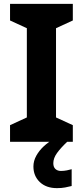

<svg xmlns="http://www.w3.org/2000/svg" viewBox="-20 -734 429 994"><path d="M357 0H32V-86L119 -126V-588L32 -628V-714H357V-628L270 -588V-126L357 -86ZM256 111Q256 131 267 141Q278 151 295 151Q311 151 326 148Q341 145 351 142V229Q335 233 317 236.5Q299 240 275 240Q219 240 186 208.5Q153 177 153 128Q153 99 168 72Q183 45 207.5 22.5Q232 0 263 -17L328 0Q294 32 275 58.5Q256 85 256 111Z"/></svg>

Font: Noto Sans Sinhala
Style: Regular
Weight: 400
Designer: Jelle Bosma - Monotype Design Team
Foundry: Monotype Imaging Inc.
Version: Version 2.006